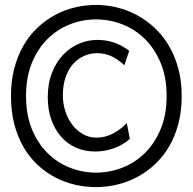

<svg xmlns="http://www.w3.org/2000/svg" viewBox="-20 -745 780 777"><path d="M505.4 -183.1Q491.7 -170.4 475.1 -160.9Q458.5 -151.4 440.2 -144.8Q421.9 -138.2 402.8 -135Q383.8 -131.8 366.2 -131.8Q322.8 -131.8 287.1 -147.7Q251.5 -163.6 226.3 -192.6Q201.2 -221.7 187.3 -262Q173.3 -302.2 173.3 -351.6Q173.3 -407.7 190.7 -451.2Q208 -494.6 236.1 -523.9Q264.2 -553.2 300 -568.4Q335.9 -583.5 373.5 -583.5Q407.2 -583.5 438.2 -574Q469.2 -564.5 502.9 -539.6L483.4 -481Q454.1 -507.8 428 -518.8Q401.9 -529.8 373.5 -529.8Q345.2 -529.8 319.8 -518.6Q294.4 -507.3 275.4 -485.6Q256.3 -463.9 245.4 -432.1Q234.4 -400.4 234.4 -358.9Q234.4 -326.7 244.1 -295.9Q253.9 -265.1 271.7 -241.2Q289.6 -217.3 314.7 -202.6Q339.8 -188 371.1 -188Q405.3 -188 436.3 -204.1Q467.3 -220.2 493.2 -246.6ZM368.7 -725.1Q411.1 -725.1 453.4 -714.8Q495.6 -704.6 534.2 -683.8Q572.8 -663.1 605.7 -632.3Q638.7 -601.6 663.1 -560.5Q687.5 -519.5 701.4 -468.5Q715.3 -417.5 715.3 -356.4Q715.3 -293.9 701.4 -242.4Q687.5 -190.9 663.1 -150.1Q638.7 -109.4 605.7 -78.9Q572.8 -48.3 534.2 -28.1Q495.6 -7.8 453.4 2.2Q411.1 12.2 368.7 12.2Q324.7 12.2 282.2 2.2Q239.7 -7.8 201.7 -28.1Q163.6 -48.3 131.1 -78.9Q98.6 -109.4 75 -150.1Q51.3 -190.9 37.8 -242.7Q24.4 -294.4 24.4 -356.4Q24.4 -417.5 37.8 -468.5Q51.3 -519.5 75 -560.5Q98.6 -601.6 131.1 -632.3Q163.6 -663.1 201.7 -683.8Q239.7 -704.6 282.5 -714.8Q325.2 -725.1 368.7 -725.1ZM368.7 -666.5Q314 -666.5 262.9 -646.5Q211.9 -626.5 172.4 -587.4Q132.8 -548.3 109.1 -490.5Q85.4 -432.6 85.4 -356.4Q85.4 -280.3 109.1 -222.4Q132.8 -164.6 172.4 -125.5Q211.9 -86.4 262.9 -66.4Q314 -46.4 368.7 -46.4Q423.3 -46.4 474.9 -66.4Q526.4 -86.4 566.2 -125.5Q606 -164.6 630.1 -222.4Q654.3 -280.3 654.3 -356.4Q654.3 -432.6 630.1 -490.5Q606 -548.3 566.2 -587.4Q526.4 -626.5 474.9 -646.5Q423.3 -666.5 368.7 -666.5Z"/></svg>

Font: Andika Basic
Style: Regular
Weight: 400
Designer: Annie Olsen & Victor Gaultney
Foundry: SIL International
Version: Version 1.000